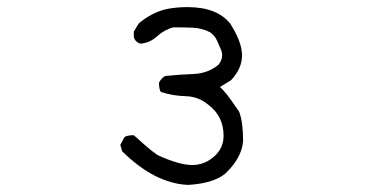

<svg xmlns="http://www.w3.org/2000/svg" viewBox="-20 -501 1040 541"><path d="M510 20Q416 16 324 -75L319 -93L331 -115Q339 -120 357 -120Q371 -108 388 -92.5Q405 -77 424 -64Q485 -36 522 -36Q545 -36 565 -47Q610 -73 610 -118Q610 -173 568 -205Q540 -229 503 -230Q466 -231 433 -242Q428 -250 428 -268Q430 -273 436 -279.5Q442 -286 447 -287Q485 -291 525.5 -292.5Q566 -294 596 -319Q606 -332 606 -345Q606 -351 604 -358Q598 -371 592 -385.5Q586 -400 572 -410Q549 -422 521.5 -423Q494 -424 469 -424Q444 -418 423 -399Q402 -380 376 -378Q361 -382 357 -397V-412L371 -435Q409 -467 452 -476Q479 -481 508 -481Q592 -481 629 -434Q662 -382 662 -345Q662 -308 631 -275L600 -256Q603 -252 606 -250Q620 -235 631 -219Q642 -203 654 -186Q665 -157 665 -103Q661 -56 615 -12Q581 16 510 20Z"/></svg>

Font: Yozai
Style: Regular
Weight: 400
Designer: LXGW / Y.OzVox
Foundry: LXGW / Y.OzVox
Version: Version 0.861;October 22, 2024